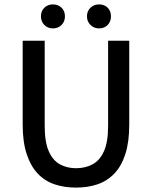

<svg xmlns="http://www.w3.org/2000/svg" viewBox="-20 -840 690 872"><path d="M325 12Q272 12 227.5 -3Q183 -18 151 -52Q119 -86 101 -141Q83 -196 83 -274V-655H183V-269Q183 -195 201.5 -153Q220 -111 252.5 -93.5Q285 -76 325 -76Q367 -76 400 -93.5Q433 -111 452 -153Q471 -195 471 -269V-655H567V-274Q567 -196 549.5 -141Q532 -86 499.5 -52Q467 -18 423 -3Q379 12 325 12ZM220 -711Q197 -711 181.5 -726.5Q166 -742 166 -766Q166 -790 181.5 -805Q197 -820 220 -820Q244 -820 259.5 -805Q275 -790 275 -766Q275 -742 259.5 -726.5Q244 -711 220 -711ZM430 -711Q407 -711 391 -726.5Q375 -742 375 -766Q375 -790 391 -805Q407 -820 430 -820Q454 -820 469 -805Q484 -790 484 -766Q484 -742 469 -726.5Q454 -711 430 -711Z"/></svg>

Font: Source Sans 3 ExtraLight Medium
Style: Regular
Weight: 500
Version: Version 3.052;hotconv 1.1.0;makeotfexe 2.6.0